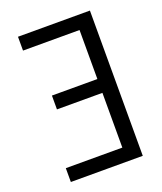

<svg xmlns="http://www.w3.org/2000/svg" viewBox="-136 -824 772 913"><g transform="rotate(-20 250.0 -367.5)"><path d="M64 0V-70H350V-347H120V-417H350V-665H64V-735H428V0Z"/></g></svg>

Font: Iosevka Custom
Style: Regular
Weight: 400
Monospace: yes
Designer: Belleve Invis
Foundry: Belleve Invis
Version: Version 32.5.0; ttfautohint (v1.8.4)